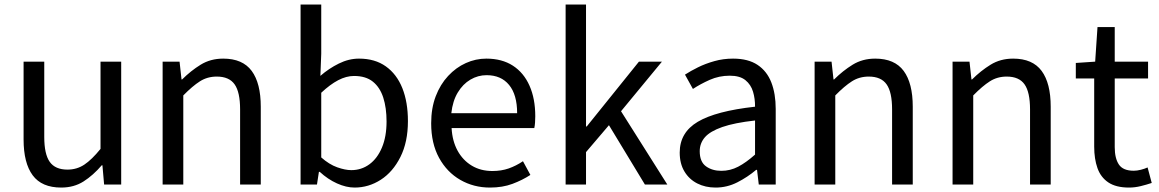

<svg xmlns="http://www.w3.org/2000/svg" viewBox="-20 -816 5127 849"><path d="M250.7 13.4Q164.6 13.4 124.5 -40.9Q84.3 -95.1 84.3 -199.3V-543.4H175.7V-210.3Q175.7 -134.6 199.9 -100.3Q224.2 -66 278.3 -66Q319.9 -66 353 -88.1Q386 -110.1 424.5 -157.6V-543.4H515.9V0H440.4L432.9 -85.3H430.1Q392.1 -40.9 349.5 -13.7Q306.9 13.4 250.7 13.4Z M699.1 0V-543.4H774L782.7 -464.5H785.1Q823.8 -503.1 867.3 -529.9Q910.9 -556.8 967.1 -556.8Q1052.8 -556.8 1093 -502.4Q1133.1 -448 1133.1 -344.1V0H1041.7V-332.4Q1041.7 -408.5 1017.5 -442.9Q993.3 -477.4 938.5 -477.4Q896.9 -477.4 864 -456.4Q831.2 -435.5 790.5 -394V0Z M1547.9 13.4Q1510.9 13.4 1470.1 -5Q1429.4 -23.4 1393.9 -56.1H1390.2L1381.6 0H1309.1V-796H1400.5V-578.3L1396.7 -480.5Q1434.2 -513.2 1478.3 -535Q1522.4 -556.8 1567.5 -556.8Q1638 -556.8 1686.1 -522.5Q1734.3 -488.2 1759.1 -426.3Q1783.8 -364.3 1783.8 -280.4Q1783.8 -187.9 1750.5 -121.7Q1717.3 -55.6 1663.7 -21.1Q1610.1 13.4 1547.9 13.4ZM1533.3 -63.7Q1578 -63.7 1613.3 -89.4Q1648.6 -115.2 1668.9 -163.6Q1689.3 -212 1689.3 -278.8Q1689.3 -339.2 1674.7 -384.5Q1660.1 -429.8 1628.8 -454.9Q1597.5 -480.1 1545.4 -480.1Q1511.3 -480.1 1475.3 -461.3Q1439.4 -442.4 1400.5 -405.9V-119.9Q1435.8 -88.7 1471.2 -76.2Q1506.6 -63.7 1533.3 -63.7Z M2146.7 13.4Q2074.5 13.4 2015.4 -20.6Q1956.3 -54.6 1921.4 -118.2Q1886.6 -181.9 1886.6 -271Q1886.6 -337.5 1906.6 -390.1Q1926.7 -442.7 1961.5 -480.1Q1996.4 -517.6 2040 -537.2Q2083.6 -556.8 2130.4 -556.8Q2199.6 -556.8 2247.8 -525.7Q2296 -494.5 2321.4 -437.1Q2346.9 -379.7 2346.9 -301.7Q2346.9 -287.4 2345.9 -274.1Q2345 -260.7 2342.6 -249.7H1976.9Q1980 -192.4 2003.3 -149.8Q2026.7 -107.2 2066.1 -83.5Q2105.4 -59.8 2157.3 -59.8Q2196.8 -59.8 2229.5 -71.2Q2262.1 -82.7 2292.5 -103.1L2325.3 -42.5Q2289.8 -19.4 2246 -3Q2202.2 13.4 2146.7 13.4ZM1975.7 -315.5H2266.7Q2266.7 -397.1 2231.2 -440.3Q2195.8 -483.6 2131.5 -483.6Q2093.5 -483.6 2060.1 -463.9Q2026.7 -444.3 2004.2 -406.9Q1981.7 -369.6 1975.7 -315.5Z M2481.1 0V-796H2571.3V-256.8H2574.5L2805.3 -543.4H2907L2726.1 -324.1L2930.8 0H2831.7L2672.7 -262.4L2571.3 -143.4V0Z M3144.2 13.4Q3098.9 13.4 3063.1 -4.9Q3027.2 -23.2 3006.4 -57.9Q2985.6 -92.5 2985.6 -141.3Q2985.6 -230.1 3065.5 -277.5Q3145.3 -325 3318.7 -344.2Q3319.1 -379.4 3309.8 -410.5Q3300.5 -441.7 3276.2 -461.5Q3251.9 -481.3 3207 -481.3Q3159.6 -481.3 3118.1 -462.8Q3076.7 -444.3 3044 -422.7L3008.9 -486Q3034 -502.3 3066.8 -518.5Q3099.6 -534.7 3138.9 -545.7Q3178.1 -556.8 3221.5 -556.8Q3288.2 -556.8 3329.8 -529.1Q3371.3 -501.4 3390.7 -451.5Q3410.1 -401.6 3410.1 -334V0H3335.2L3327.5 -64.9H3323.7Q3285.6 -32.7 3240.3 -9.7Q3194.9 13.4 3144.2 13.4ZM3169.8 -60.6Q3209 -60.6 3244.3 -79Q3279.5 -97.4 3318.7 -132.4V-283.2Q3227.7 -273.1 3173.8 -254.3Q3120 -235.5 3097 -209.1Q3074.1 -182.6 3074.1 -147.4Q3074.1 -100.4 3101.9 -80.5Q3129.6 -60.6 3169.8 -60.6Z M3582.1 0V-543.4H3657L3665.7 -464.5H3668.1Q3706.8 -503.1 3750.3 -529.9Q3793.9 -556.8 3850.1 -556.8Q3935.8 -556.8 3976 -502.4Q4016.1 -448 4016.1 -344.1V0H3924.7V-332.4Q3924.7 -408.5 3900.5 -442.9Q3876.3 -477.4 3821.5 -477.4Q3779.9 -477.4 3747 -456.4Q3714.2 -435.5 3673.5 -394V0Z M4192.1 0V-543.4H4267L4275.7 -464.5H4278.1Q4316.8 -503.1 4360.3 -529.9Q4403.9 -556.8 4460.1 -556.8Q4545.8 -556.8 4586 -502.4Q4626.1 -448 4626.1 -344.1V0H4534.7V-332.4Q4534.7 -408.5 4510.5 -442.9Q4486.3 -477.4 4431.5 -477.4Q4389.9 -477.4 4357 -456.4Q4324.2 -435.5 4283.5 -394V0Z M4972.5 13.4Q4914.9 13.4 4881 -9.3Q4847.2 -32 4832.8 -72.8Q4818.4 -113.5 4818.4 -167.7V-469H4737.1V-537.6L4822.7 -543.4L4833 -696.2H4909.2V-543.4H5056.6V-469H4909.2V-165.4Q4909.2 -116 4927.6 -88.5Q4945.9 -61 4993.4 -61Q5008 -61 5025.1 -65.4Q5042.1 -69.8 5054.5 -75.6L5072.8 -7Q5050.2 0.6 5024.2 7Q4998.2 13.4 4972.5 13.4Z"/></svg>

Font: Noto Sans SC Thin
Style: Regular
Weight: 100
Designer: Ryoko NISHIZUKA 西塚涼子 (kana, bopomofo & ideographs); Paul D. Hunt (Latin, Greek & Cyrillic); Sandoll Communications 산돌커뮤니
Foundry: Adobe
Version: Version 2.004-H2;hotconv 1.0.118;makeotfexe 2.5.65603